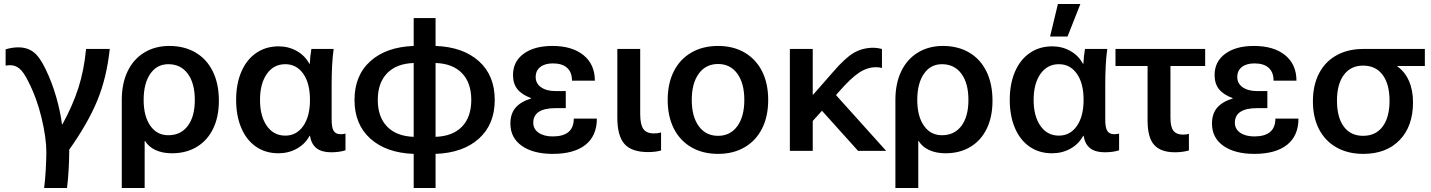

<svg xmlns="http://www.w3.org/2000/svg" viewBox="-20 -752 7133 957"><path d="M325 -6V6Q325 43 322 95.5Q319 148 314 185H200Q205 148 208 95.5Q211 43 211 6Q211 -65 187 -165Q163 -265 120 -348Q97 -394 76.5 -410.5Q56 -427 31 -427Q22 -427 8 -425V-506Q40 -516 71 -516Q116 -516 147 -492.5Q178 -469 208 -406Q239 -342 260 -269Q281 -196 289 -132H291Q343 -227 371 -314.5Q399 -402 409 -508H527Q512 -365 465 -251Q418 -137 325 -6Z M1071 -250Q1071 -170 1042.5 -111Q1014 -52 961 -20Q908 12 837 12Q790 12 755.5 -4Q721 -20 703 -49H701V185H587V-254Q587 -336 616 -396.5Q645 -457 699 -490Q753 -523 824 -523Q899 -523 955 -490Q1011 -457 1041 -395.5Q1071 -334 1071 -250ZM696 -254Q696 -173 729 -125.5Q762 -78 819 -78Q881 -78 916 -124.5Q951 -171 951 -254Q951 -337 916 -384.5Q881 -432 819 -432Q762 -432 729 -384Q696 -336 696 -254Z M1522 -434H1524Q1526 -474 1532 -508H1643Q1633 -436 1633 -328V-156Q1633 -115 1643.5 -99Q1654 -83 1678 -83Q1690 -83 1702 -86V-3Q1672 7 1630 7Q1584 7 1558 -13Q1532 -33 1525 -75H1523Q1501 -34 1459.5 -11Q1418 12 1368 12Q1304 12 1256.5 -20.5Q1209 -53 1183 -113.5Q1157 -174 1157 -254Q1157 -334 1183 -394.5Q1209 -455 1257 -488Q1305 -521 1369 -521Q1418 -521 1459 -498Q1500 -475 1522 -434ZM1402 -76Q1458 -76 1491.5 -124Q1525 -172 1525 -254Q1525 -337 1491.5 -384.5Q1458 -432 1402 -432Q1344 -432 1310 -383.5Q1276 -335 1276 -254Q1276 -173 1310 -124.5Q1344 -76 1402 -76Z M2151 15V185H2042V15Q1905 10 1826 -61Q1747 -132 1747 -254Q1747 -376 1826 -447Q1905 -518 2042 -523V-662H2151V-523Q2288 -518 2367 -447Q2446 -376 2446 -254Q2446 -132 2367 -61Q2288 10 2151 15ZM2042 -70V-438Q1956 -435 1909.5 -387Q1863 -339 1863 -254Q1863 -169 1909.5 -121Q1956 -73 2042 -70ZM2151 -438V-70Q2237 -73 2283 -121Q2329 -169 2329 -254Q2329 -339 2283 -387Q2237 -435 2151 -438Z M2945 -350H2831Q2831 -392 2806.5 -414Q2782 -436 2736 -436Q2696 -436 2673 -418Q2650 -400 2650 -368Q2650 -336 2677 -317Q2704 -298 2750 -298H2800V-213H2750Q2638 -213 2638 -140Q2638 -109 2664.5 -90.5Q2691 -72 2735 -72Q2840 -72 2840 -161H2955Q2955 -75 2898 -30Q2841 15 2735 15Q2638 15 2581 -25Q2524 -65 2524 -136Q2524 -185 2549.5 -215Q2575 -245 2627 -261V-263Q2581 -280 2559 -307.5Q2537 -335 2537 -378Q2537 -445 2590 -484Q2643 -523 2733 -523Q2832 -523 2888.5 -477Q2945 -431 2945 -350Z M3239 -87Q3260 -87 3275 -92V-2Q3248 6 3210 6Q3129 6 3093 -34Q3057 -74 3057 -166V-508H3171V-184Q3171 -132 3186.5 -109.5Q3202 -87 3239 -87Z M3559 -523Q3635 -523 3691.5 -490Q3748 -457 3778.5 -396.5Q3809 -336 3809 -254Q3809 -172 3778.5 -111.5Q3748 -51 3691.5 -18Q3635 15 3559 15Q3483 15 3426 -18Q3369 -51 3338.5 -111.5Q3308 -172 3308 -254Q3308 -336 3338.5 -396.5Q3369 -457 3426 -490Q3483 -523 3559 -523ZM3559 -433Q3498 -433 3463 -385Q3428 -337 3428 -254Q3428 -171 3463 -123Q3498 -75 3559 -75Q3620 -75 3655 -123Q3690 -171 3690 -254Q3690 -337 3655 -385Q3620 -433 3559 -433Z M4077 -200 4031 -149V0H3917V-508H4031V-280H4033L4132 -393Q4192 -463 4235.5 -488.5Q4279 -514 4334 -514Q4352 -514 4376 -508V-413Q4365 -417 4346 -417Q4303 -417 4261.5 -389.5Q4220 -362 4160 -293L4147 -278L4397 0H4257Z M4927 -250Q4927 -170 4898.5 -111Q4870 -52 4817 -20Q4764 12 4693 12Q4646 12 4611.5 -4Q4577 -20 4559 -49H4557V185H4443V-254Q4443 -336 4472 -396.5Q4501 -457 4555 -490Q4609 -523 4680 -523Q4755 -523 4811 -490Q4867 -457 4897 -395.5Q4927 -334 4927 -250ZM4552 -254Q4552 -173 4585 -125.5Q4618 -78 4675 -78Q4737 -78 4772 -124.5Q4807 -171 4807 -254Q4807 -337 4772 -384.5Q4737 -432 4675 -432Q4618 -432 4585 -384Q4552 -336 4552 -254Z M5378 -434H5380Q5382 -474 5388 -508H5499Q5489 -436 5489 -328V-156Q5489 -115 5499.5 -99Q5510 -83 5534 -83Q5546 -83 5558 -86V-3Q5528 7 5486 7Q5440 7 5414 -13Q5388 -33 5381 -75H5379Q5357 -34 5315.5 -11Q5274 12 5224 12Q5160 12 5112.5 -20.5Q5065 -53 5039 -113.5Q5013 -174 5013 -254Q5013 -334 5039 -394.5Q5065 -455 5113 -488Q5161 -521 5225 -521Q5274 -521 5315 -498Q5356 -475 5378 -434ZM5258 -76Q5314 -76 5347.5 -124Q5381 -172 5381 -254Q5381 -337 5347.5 -384.5Q5314 -432 5258 -432Q5200 -432 5166 -383.5Q5132 -335 5132 -254Q5132 -173 5166 -124.5Q5200 -76 5258 -76ZM5214 -570 5253 -732H5365L5301 -570Z M5814 -423V-165Q5814 -118 5829.5 -99.5Q5845 -81 5877 -81Q5895 -81 5906 -85V-2Q5874 7 5836 7Q5767 7 5733.5 -29Q5700 -65 5700 -151V-423H5540V-508H5987V-423Z M6442 -350H6328Q6328 -392 6303.5 -414Q6279 -436 6233 -436Q6193 -436 6170 -418Q6147 -400 6147 -368Q6147 -336 6174 -317Q6201 -298 6247 -298H6297V-213H6247Q6135 -213 6135 -140Q6135 -109 6161.5 -90.5Q6188 -72 6232 -72Q6337 -72 6337 -161H6452Q6452 -75 6395 -30Q6338 15 6232 15Q6135 15 6078 -25Q6021 -65 6021 -136Q6021 -185 6046.5 -215Q6072 -245 6124 -261V-263Q6078 -280 6056 -307.5Q6034 -335 6034 -378Q6034 -445 6087 -484Q6140 -523 6230 -523Q6329 -523 6385.5 -477Q6442 -431 6442 -350Z M6945 -423V-421Q6982 -395 7002.5 -349Q7023 -303 7023 -242Q7023 -123 6956.5 -54Q6890 15 6775 15Q6699 15 6642 -17Q6585 -49 6554.5 -108Q6524 -167 6524 -247Q6524 -327 6554.5 -386Q6585 -445 6642 -476.5Q6699 -508 6775 -508H7082V-423ZM6774 -75Q6837 -75 6871.5 -121Q6906 -167 6906 -250Q6906 -333 6871.5 -379Q6837 -425 6774 -425Q6713 -425 6678.5 -379Q6644 -333 6644 -250Q6644 -167 6678 -121Q6712 -75 6774 -75Z"/></svg>

Font: CST
Style: Medium
Weight: 500
Version: Version 1.00